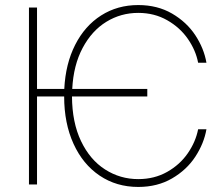

<svg xmlns="http://www.w3.org/2000/svg" viewBox="-20 -737 893 767"><path d="M568.4 -351.6H267.6Q268.1 -248 303.7 -173.3Q339.4 -98.6 399.7 -60.1Q460 -21.5 532.2 -21.5Q596.7 -21.5 647.7 -50.3Q698.7 -79.1 730.2 -124.8Q761.7 -170.4 771.5 -220.7H804.7Q794.9 -164.1 760.3 -111.1Q725.6 -58.1 667.2 -24.2Q608.9 9.8 532.2 9.8Q445.3 9.8 378.2 -35.4Q311 -80.6 273.7 -162.6Q236.3 -244.6 236.3 -351.6H127.9V0H95.7V-707H127.9V-381.8H236.8Q241.7 -481.9 280.3 -557.9Q318.8 -633.8 384 -675.3Q449.2 -716.8 532.2 -716.8Q608.9 -716.8 667.2 -682.9Q725.6 -648.9 760.3 -596.2Q794.9 -543.5 804.7 -486.3H771.5Q762.2 -535.6 730.7 -581.3Q699.2 -627 647.9 -656.2Q596.7 -685.5 532.2 -685.5Q462.9 -685.5 404.8 -649.9Q346.7 -614.3 310.1 -545.4Q273.4 -476.6 268.6 -381.8H568.4Z"/></svg>

Font: Pretendard Std Thin
Style: Regular
Weight: 100
Designer: Base glyphs from Inter by Rasmus Andersson; Hangeul glyphs from Noto Sans CJK(Source Han Sans) by Jang Soo-young and Kan
Foundry: Kil Hyung-jin
Version: Version 1.309